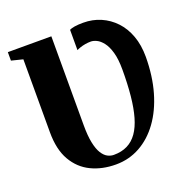

<svg xmlns="http://www.w3.org/2000/svg" viewBox="-134 -878 983 1012"><g transform="rotate(-20 357.0 -372.0)"><path d="M348 8.5Q270.5 8.5 209.5 -21Q148.5 -50.5 113 -112Q77.5 -173.5 77.5 -270V-679.5L13.5 -695.5V-743H257.5V-244Q257.5 -184 265.8 -144.8Q274 -105.5 288 -83.2Q302 -61 319 -52Q336 -43 354 -43Q397.5 -43 430.2 -59.2Q463 -75.5 485.8 -108Q508.5 -140.5 522.5 -189.2Q536.5 -238 543 -303.2Q549.5 -368.5 549.5 -450.5Q549.5 -509 538.5 -547.2Q527.5 -585.5 510.5 -607.2Q493.5 -629 475.5 -637.5Q457.5 -646 443.5 -646Q427 -646 411.2 -643.2Q395.5 -640.5 382.5 -636Q369.5 -631.5 362 -627.5V-741.5Q371 -746.5 390.5 -749.8Q410 -753 439.5 -753Q492 -753 537 -733.5Q582 -714 616.2 -677.8Q650.5 -641.5 669.5 -589.5Q688.5 -537.5 688.5 -471.5Q688 -363.5 662.5 -275.2Q637 -187 591 -123.5Q545 -60 483 -25.8Q421 8.5 348 8.5Z"/></g></svg>

Font: Merriweather 72pt Black
Style: Regular
Weight: 900
Version: Version 2.100